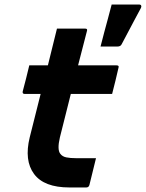

<svg xmlns="http://www.w3.org/2000/svg" viewBox="-20 -826 643 846"><path d="M403 -129Q395 -98 388.5 -70Q382 -42 374 -11Q371 0 360 0H286Q174 0 130 -59.5Q86 -119 111 -221Q123 -269 135 -316.5Q147 -364 159 -412H89Q78 -412 80 -423Q88 -454 95 -480.5Q102 -507 109 -538H191Q199 -571 208 -607Q214 -630 219.5 -653.5Q225 -677 231 -700H355Q367 -700 363 -689Q343 -612 324 -538H494Q506 -538 502 -527Q495 -496 488.5 -469.5Q482 -443 474 -412H292Q280 -364 268 -316.5Q256 -269 244 -221Q231 -166 246 -148Q255 -136 272.5 -132.5Q290 -129 315 -129ZM593 -806Q600 -806 602 -801.5Q604 -797 601 -791Q583 -757 571 -735Q559 -713 547.5 -690.5Q536 -668 516 -631Q511 -621 498 -621H423Q433 -660 440 -686.5Q447 -713 454.5 -740Q462 -767 472 -806Z"/></svg>

Font: Recursive Sn Lnr St
Style: Bold Italic
Weight: 700
Italic angle: -15°
Version: Version 1.079;hotconv 1.0.112;makeotfexe 2.5.65598; ttfautoh